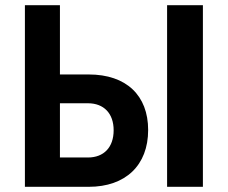

<svg xmlns="http://www.w3.org/2000/svg" viewBox="-20 -720 877 740"><path d="M76 0H322C464 0 551 -83 551 -219C551 -352 467 -433 322 -433H211V-700H76ZM319 -113H211V-322H319C380 -322 418 -283 418 -218C418 -152 380 -113 319 -113ZM624 0H762V-700H624Z"/></svg>

Font: Finlandica SemiBold
Style: Regular
Weight: 600
Designer: Niklas Ekholm, Juho Hiilivirta, Jaakko Suomalainen
Foundry: Helsinki Type Studio
Version: Version 2.000;Glyphs 3.2 (3202)